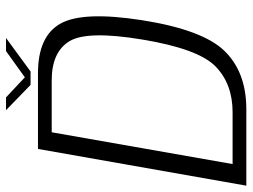

<svg xmlns="http://www.w3.org/2000/svg" viewBox="-128 -700 818 622"><g transform="rotate(-90 281.0 -389.0)"><path d="M-9.5 0H238Q358 0 426.8 -70.5Q495.5 -141 526.5 -337.5Q556.5 -529.5 515.5 -602.2Q474.5 -675 354.5 -675H109.5ZM60.5 -44.5 163.5 -630.5H331.5Q423.5 -630.5 458.5 -573Q493.5 -515.5 464 -337.5Q434 -156 377.2 -100.2Q320.5 -44.5 228.5 -44.5ZM317 -699H360.5L469 -778.5H426.5L341.5 -717.5L276.5 -778.5H235Z"/></g></svg>

Font: Anybody Thin Light
Style: Italic
Weight: 300
Italic angle: -10°
Version: Version 1.113;gftools[0.9.25]